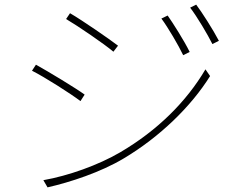

<svg xmlns="http://www.w3.org/2000/svg" viewBox="-20 -792 1040 828"><path d="M703 -725 676 -712C705 -673 750 -596 770 -554L798 -568C774 -617 725 -694 703 -725ZM826 -772 800 -759C830 -720 875 -644 896 -602L924 -616C899 -664 849 -742 826 -772ZM282 -735 265 -710C316 -680 429 -603 469 -569L489 -595C454 -622 334 -705 282 -735ZM167 -15 185 16C282 -6 414 -49 514 -109C670 -202 805 -334 886 -464L866 -493C784 -354 660 -230 498 -135C404 -80 275 -34 167 -15ZM135 -513 118 -487C172 -460 285 -388 327 -356L345 -384C310 -410 186 -485 135 -513Z"/></svg>

Font: Harano Aji Gothic K1 ExtraLight
Style: Regular
Weight: 250
Foundry: Masamichi Hosoda
Version: HaranoAjiGothicK1-ExtraLight version 20230610;ttx 4.39.4